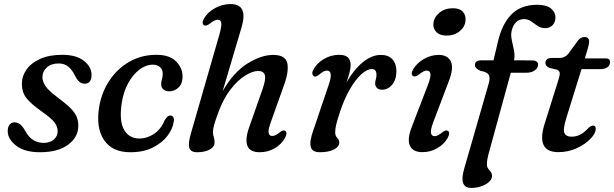

<svg xmlns="http://www.w3.org/2000/svg" viewBox="-20 -738 3020 944"><path d="M194.5 -35.5Q225.5 -35.5 244.5 -51.8Q263.5 -68 263.5 -93Q263.5 -115 248.5 -135.5Q233.5 -156 185 -190Q130.5 -228.5 109.2 -256.5Q88 -284.5 87.5 -324.5Q87.5 -363.5 110.5 -396.2Q133.5 -429 178 -448.8Q222.5 -468.5 286 -468.5Q355 -468.5 392.5 -439Q430 -409.5 430 -369.5Q430 -326.5 396 -326.5Q382 -326.5 371 -335.2Q360 -344 348.5 -366.5Q334.5 -395 315.5 -410.5Q296.5 -426 268.5 -426Q231.5 -426 210 -406.2Q188.5 -386.5 188.5 -358Q189 -336.5 204.2 -314Q219.5 -291.5 266.5 -256.5Q305.5 -227.5 327 -205.8Q348.5 -184 356.8 -164.2Q365 -144.5 365 -120.5Q365.5 -64 315.2 -26.8Q265 10.5 177 10.5Q100 10.5 58.8 -22.2Q17.5 -55 18 -94Q18 -114 27.2 -125.2Q36.5 -136.5 51.5 -136.5Q81 -136.5 103 -96Q121 -63 143.8 -49.2Q166.5 -35.5 194.5 -35.5Z M731 -420Q697 -420 665 -395.5Q633 -371 609.5 -327.8Q586 -284.5 578 -228Q565.5 -141.5 590.5 -99.2Q615.5 -57 664.5 -57Q704 -57 738 -80.2Q772 -103.5 789 -146Q796 -157 802.5 -163.5Q809 -170 818 -170Q827 -170 832.2 -161.5Q837.5 -153 833.5 -137Q829 -104 803.2 -70Q777.5 -36 731.8 -12.8Q686 10.5 620.5 10.5Q531.5 10.5 491 -50.2Q450.5 -111 468 -214.5Q480 -285 518.5 -342.8Q557 -400.5 616.2 -434.5Q675.5 -468.5 749.5 -468.5Q814.5 -468.5 846.8 -435Q879 -401.5 877.5 -358.5Q877 -325.5 857.2 -307.2Q837.5 -289 812.5 -289Q793.5 -289 782.8 -298.8Q772 -308.5 772.5 -324Q772.5 -335.5 776.2 -348.5Q780 -361.5 780 -375Q780.5 -395 767.2 -407.5Q754 -420 731 -420Z M1381.5 -60Q1364.5 -29 1331 -9.2Q1297.5 10.5 1257 10.5Q1208.5 10.5 1196.2 -21.5Q1184 -53.5 1205.5 -113.5L1270.5 -298.5Q1288 -348.5 1282.2 -368.8Q1276.5 -389 1249 -389Q1222 -389 1185.5 -366.5Q1149 -344 1113.2 -298Q1077.5 -252 1052 -181.5Q1038.5 -144.5 1032.8 -123.8Q1027 -103 1027 -88.5Q1027 -75 1031 -64Q1035 -53 1035 -38.5Q1035 -16 1011 -2.8Q987 10.5 949 10.5Q917.5 10.5 910.8 -11.2Q904 -33 919.5 -85L1059 -569Q1070 -608.5 1068 -624.8Q1066 -641 1049.5 -641Q1035 -641 1011.5 -621.5Q993.5 -608.5 984 -613.5Q968.5 -622 984 -648.5Q1001.5 -678.5 1037.5 -698.2Q1073.5 -718 1113.5 -718Q1202 -718 1167.5 -603L1074.5 -289.5Q1128.5 -383.5 1196.8 -425.8Q1265 -468 1323 -468Q1384.5 -468 1392.8 -426.5Q1401 -385 1374.5 -314L1311 -136Q1298 -100 1300.8 -84.8Q1303.5 -69.5 1318 -69.5Q1326.5 -69.5 1335 -73.5Q1343.5 -77.5 1355.5 -87.5Q1372 -101 1381.5 -95Q1395 -87 1381.5 -60Z M1525.5 -362Q1519 -364.5 1516.2 -372.5Q1513.5 -380.5 1519.5 -393Q1534.5 -424.5 1570 -446.5Q1605.5 -468.5 1648.5 -468.5Q1704 -468.5 1704 -418Q1704 -401 1698 -378.8Q1692 -356.5 1683.5 -332.5Q1719 -395 1763.2 -431.5Q1807.5 -468 1853 -468Q1890 -468 1909.8 -445.8Q1929.5 -423.5 1929 -387Q1928.5 -345.5 1907.8 -321.2Q1887 -297 1859.5 -297Q1841 -297 1832.8 -306.2Q1824.5 -315.5 1824.5 -327Q1824.5 -337.5 1827.8 -347.8Q1831 -358 1831 -370.5Q1831 -398.5 1808 -398.5Q1785 -398.5 1756.5 -372.8Q1728 -347 1700 -299Q1672 -251 1650.5 -184.5Q1638.5 -148 1633.2 -126.5Q1628 -105 1628 -88Q1628 -70 1638 -60.2Q1648 -50.5 1648 -36.5Q1648 -16.5 1621.8 -3Q1595.5 10.5 1552 10.5Q1514.5 10.5 1507.8 -16.5Q1501 -43.5 1520.5 -97.5L1594.5 -316Q1608.5 -355.5 1606 -373.2Q1603.5 -391 1587.5 -391Q1572 -391 1551 -372.5Q1535 -358.5 1525.5 -362Z M2175 -563Q2142.5 -563 2125.2 -580.8Q2108 -598.5 2111 -624Q2114 -653.5 2140.5 -675.5Q2167 -697.5 2207 -697.5Q2240.5 -697.5 2256.2 -679.5Q2272 -661.5 2268.5 -634.5Q2265.5 -605 2239.5 -584Q2213.5 -563 2175 -563ZM2110.5 -138Q2096 -99.5 2099 -84Q2102 -68.5 2117.5 -68.5Q2131.5 -68.5 2155 -87.5Q2171.5 -101 2181.5 -95Q2195.5 -86.5 2181 -60Q2164 -29.5 2130.5 -9.8Q2097 10 2057 10Q2009.5 10 1995.2 -22Q1981 -54 2005 -115L2083.5 -319.5Q2099 -359.5 2096.2 -375.2Q2093.5 -391 2078 -391Q2063 -391 2039.5 -371.5Q2022 -358.5 2012 -363.5Q1996.5 -372.5 2012 -398.5Q2030 -428.5 2064.5 -448.2Q2099 -468 2137 -468Q2181 -468 2196.5 -436Q2212 -404 2186.5 -338.5Z M2315 -418Q2315 -441.5 2347 -441.5H2406.5L2428 -532.5Q2448 -620 2494.8 -667.2Q2541.5 -714.5 2621 -714.5Q2667.5 -714.5 2689.2 -696Q2711 -677.5 2711 -653.5Q2711 -629 2697 -614.2Q2683 -599.5 2660 -599.5Q2639.5 -599.5 2623.2 -610.8Q2607 -622 2591.5 -633Q2576 -644 2556.5 -644Q2532.5 -644 2517 -628.5Q2501.5 -613 2495.5 -586Q2491 -565.5 2496.2 -541.2Q2501.5 -517 2506.8 -491.2Q2512 -465.5 2507.5 -441.5L2594 -441Q2625.5 -441 2625.5 -420Q2625.5 -403.5 2609.2 -392Q2593 -380.5 2570 -380.5H2491.5L2380.5 24.5Q2374 50 2374 70.5Q2374 83 2380.2 91.2Q2386.5 99.5 2392.8 107.2Q2399 115 2399 127Q2399 143 2384.2 156.5Q2369.5 170 2346.2 178Q2323 186 2297.5 186Q2235 186 2262 92.5L2383 -328Q2391 -356.5 2382.5 -370.5Q2374 -384.5 2342.5 -389.5Q2315 -401.5 2315 -418Z M2718 -395.5 2680.5 -404.5Q2661.5 -412.5 2661.5 -429Q2661.5 -453 2694 -453H2732.5Q2757 -453 2774.5 -474L2821.5 -538.5Q2835 -556 2854 -556Q2876.5 -556 2876.5 -534Q2876.5 -519.5 2867.5 -490.5L2855.5 -451H2959Q2979.5 -451 2979.5 -432.5Q2979.5 -416.5 2966.2 -407.2Q2953 -398 2931 -398H2839L2764.5 -158Q2747 -102.5 2755 -84.2Q2763 -66 2790 -66Q2813 -66 2832.2 -75.8Q2851.5 -85.5 2872.5 -108Q2885 -120.5 2895 -120.5Q2910 -120.5 2909 -103.5Q2908 -81 2882.2 -54.5Q2856.5 -28 2815 -9Q2773.5 10 2725 10Q2612 10 2659.5 -135L2724 -340Q2733 -367 2732 -378.8Q2731 -390.5 2718 -395.5Z"/></svg>

Font: Fraunces 9pt Soft
Style: Italic
Weight: 400
Italic angle: -16°
Version: Version 1.000;[0bf87f6ff]